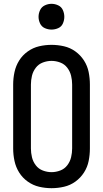

<svg xmlns="http://www.w3.org/2000/svg" viewBox="-20 -978 540 1006"><path d="M250 -823Q268 -823 285 -830.5Q302 -838 309.5 -855Q317 -872 317 -890Q317 -908 309.5 -925Q302 -942 285 -950Q268 -958 250 -958Q232 -958 215 -950Q198 -942 190 -925Q182 -908 182 -890Q182 -872 190 -855Q198 -838 215 -830.5Q232 -823 250 -823ZM250 8Q283 8 315.5 0.5Q348 -7 375 -26.5Q402 -46 420 -74Q438 -102 444.5 -134.5Q451 -167 451 -200V-535Q451 -568 444.5 -600.5Q438 -633 420 -661Q402 -689 375 -708.5Q348 -728 315.5 -735.5Q283 -743 250 -743Q217 -743 185 -735.5Q153 -728 125.5 -708.5Q98 -689 80.5 -661Q63 -633 56 -600.5Q49 -568 49 -535V-200Q49 -167 56 -134.5Q63 -102 80.5 -74Q98 -46 125.5 -26.5Q153 -7 185 0.5Q217 8 250 8ZM250 -76Q227 -76 204.5 -84.5Q182 -93 167.5 -112Q153 -131 147.5 -154Q142 -177 142 -200V-535Q142 -558 147.5 -581Q153 -604 167.5 -623Q182 -642 204.5 -650.5Q227 -659 250 -659Q273 -659 295.5 -650.5Q318 -642 332.5 -623Q347 -604 352.5 -581Q358 -558 358 -535V-200Q358 -177 352.5 -154Q347 -131 332.5 -112Q318 -93 295.5 -84.5Q273 -76 250 -76Z"/></svg>

Font: Iosevka SS08 Medium
Style: Regular
Weight: 500
Monospace: yes
Designer: Belleve Invis
Foundry: Belleve Invis
Version: Version 3.4.3; ttfautohint (v1.8.3)